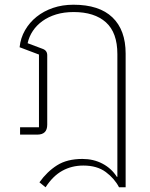

<svg xmlns="http://www.w3.org/2000/svg" viewBox="-20 -570 636 813"><path d="M147 202Q179 157 221.5 130Q264 103 329 103Q376 103 414 123Q452 143 475 179H477V-341Q477 -432 428.5 -475.5Q380 -519 292 -519Q251 -519 218 -509Q185 -499 160 -481Q135 -463 119 -439Q103 -415 97 -387L161 -363Q180 -356 180 -336V-42Q180 0 138 0H65V-31H145V-339L63 -370Q67 -409 86 -442Q105 -475 135 -499Q165 -523 204.5 -536.5Q244 -550 291 -550Q400 -550 456 -496.5Q512 -443 512 -343V223H484Q465 186 428 158.5Q391 131 333 131Q284 131 244 153Q204 175 173 223Z"/></svg>

Font: IBM Plex Sans Thai ExtLt
Style: Regular
Weight: 200
Designer: Mike Abbink, Paul van der Laan, Pieter van Rosmalen, Ben Mitchell, Mark Frömberg
Foundry: Bold Monday
Version: Version 1.2